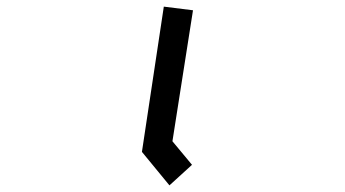

<svg xmlns="http://www.w3.org/2000/svg" viewBox="-20 -538 1040 579"><path d="M408 -80 474 -518 562 -507 500 -112 559 -41 491 21Z"/></svg>

Font: Stick
Style: Regular
Weight: 400
Designer: Fontworks Inc.
Foundry: Fontworks Inc.
Version: Version 1.100